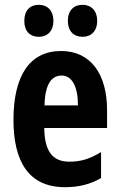

<svg xmlns="http://www.w3.org/2000/svg" viewBox="-20 -768 497 798"><path d="M81 -681C81 -638 105 -615 141 -615C178 -615 202 -640 202 -681C202 -723 178 -748 141 -748C105 -748 81 -725 81 -681ZM262 -681C262 -639 286 -615 323 -615C360 -615 384 -640 384 -681C384 -723 360 -748 323 -748C287 -748 262 -725 262 -681ZM234 -556C104 -556 36 -454 36 -270C36 -97 99 10 250 10C307 10 356 -2 400 -28V-136C353 -107 315 -96 268 -96C198 -96 165 -140 164 -236H425V-310C425 -460 357 -556 234 -556ZM236 -454C280 -454 304 -407 304 -330H165C167 -418 194 -454 236 -454Z"/></svg>

Font: Noto Sans Hebrew ExtraCondensed
Style: Bold
Weight: 700
Width: 2
Designer: Monotype Design Team
Foundry: Monotype Imaging Inc.
Version: Version 2.004